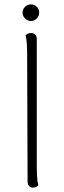

<svg xmlns="http://www.w3.org/2000/svg" viewBox="-20 -848 292 877"><path d="M130 9Q119 9 112.5 1.5Q106 -6 106 -19L104 -594Q104 -624 102.5 -648Q101 -672 97 -686Q100 -690 106 -693.5Q112 -697 122 -697Q133 -697 140.5 -690Q148 -683 148 -669V-94Q148 -64 149.5 -40Q151 -16 155 -2Q152 2 146 5.5Q140 9 130 9ZM121 -752Q106 -752 94.5 -763.5Q83 -775 83 -790Q83 -806 94.5 -817Q106 -828 121 -828Q137 -828 148 -817Q159 -806 159 -790Q159 -775 148 -763.5Q137 -752 121 -752Z"/></svg>

Font: Arima ExtraLight
Style: Regular
Weight: 250
Designer: Joana Correia and Natanael Gama
Foundry: NDISCOVER
Version: Version 1.101;gftools[0.9.23]